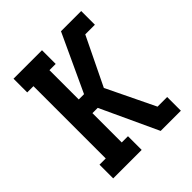

<svg xmlns="http://www.w3.org/2000/svg" viewBox="-200 -868 1001 1001"><g transform="rotate(-45 300.0 -367.5)"><path d="M410 0 263 -317H224V-101H270V0H60V-101H106V-634H60V-735H270V-634H224V-418H263L410 -735H559V-634H488L359 -368L488 -101H559V0Z"/></g></svg>

Font: Iosevka HT Extended
Style: Bold
Weight: 700
Width: 7
Monospace: yes
Designer: Belleve Invis
Foundry: Belleve Invis
Version: Version 32.3.0; ttfautohint (v1.8.4)